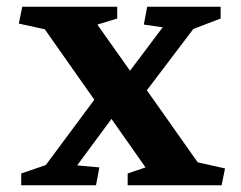

<svg xmlns="http://www.w3.org/2000/svg" viewBox="-20 -550 715 570"><path d="M366 -340 463 -469 407 -477 417 -530H635V-495L554 -464L416 -282L567 -68L648 -50L638 0H359V-35L412 -53L311 -197L209 -59L275 -53L265 0H43V-35L116 -60L260 -254L113 -463L36 -480L46 -530H328V-495L269 -477Z"/></svg>

Font: Brawler
Style: Bold
Weight: 700
Designer: Oleg Frolov, Haley Fiege
Foundry: Oleg Frolov, Haley Fiege
Version: Version 1.101; ttfautohint (v1.8.3)